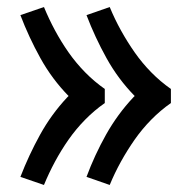

<svg xmlns="http://www.w3.org/2000/svg" viewBox="-20 -613 540 546"><path d="M292 -87 226 -110Q249 -172 281.5 -230Q314 -288 359 -336L363 -340Q316 -388 283 -447.5Q250 -507 226 -570L292 -593Q306 -559 324 -526.5Q342 -494 363 -464Q384 -434 410 -407.5Q436 -381 466 -360V-320Q436 -299 410 -272.5Q384 -246 363 -216Q342 -186 324 -153.5Q306 -121 292 -87ZM105 -87 38 -110Q62 -172 94 -230Q126 -288 171 -336L175 -340Q128 -388 95 -447.5Q62 -507 38 -570L105 -593Q119 -559 136.5 -526.5Q154 -494 175 -464Q196 -434 222 -407.5Q248 -381 278 -360V-320Q248 -299 222 -272.5Q196 -246 175 -216Q154 -186 136.5 -153.5Q119 -121 105 -87Z"/></svg>

Font: Iosevka Term Medium
Style: Regular
Weight: 500
Monospace: yes
Designer: Belleve Invis
Foundry: Belleve Invis
Version: Version 26.3.1